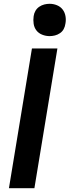

<svg xmlns="http://www.w3.org/2000/svg" viewBox="-20 -990 366 1010"><path d="M27 0 148 -735H282L161 0ZM241 -800Q221 -800 202 -807.5Q183 -815 171.5 -830Q160 -845 157 -865Q154 -885 157 -905Q159 -920 166.5 -933Q174 -946 186.5 -954.5Q199 -963 213 -966.5Q227 -970 241 -970Q261 -970 279.5 -962.5Q298 -955 309.5 -940Q321 -925 324.5 -905Q328 -885 324 -865Q322 -850 315 -837Q308 -824 295.5 -815.5Q283 -807 269 -803.5Q255 -800 241 -800Z"/></svg>

Font: Iosevka Aile Extrabold Oblique
Style: Regular
Weight: 800
Italic angle: -9°
Designer: Belleve Invis
Foundry: Belleve Invis
Version: Version 31.1.0; ttfautohint (v1.8.4)